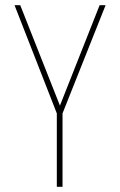

<svg xmlns="http://www.w3.org/2000/svg" viewBox="-20 -720 462 740"><path d="M199 0V-283L36 -700H58L211 -313L364 -700H387L221 -283V0Z"/></svg>

Font: TypoPRO Bebas Neue
Style: Regular
Weight: 300
Designer: Ryoichi Tsunekawa
Foundry: Ryoichi Tsunekawa
Version: Version 001.003